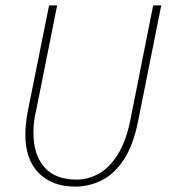

<svg xmlns="http://www.w3.org/2000/svg" viewBox="-20 -680 640 712"><path d="M260 12Q173 12 123.5 -38.5Q74 -89 74 -180Q74 -200 76 -219Q78 -238 82 -262L162 -660H192L114 -270Q108 -246 106 -226Q104 -206 104 -188Q104 -106 144.5 -60Q185 -14 264 -14Q307 -14 346.5 -36Q386 -58 417 -107.5Q448 -157 464 -238L548 -660H578L492 -230Q474 -140 438.5 -87Q403 -34 356.5 -11Q310 12 260 12Z"/></svg>

Font: Source Code Pro ExtraLight ExtraLight
Style: Italic
Weight: 250
Italic angle: -11°
Monospace: yes
Version: Version 1.016;hotconv 1.0.116;makeotfexe 2.5.65601